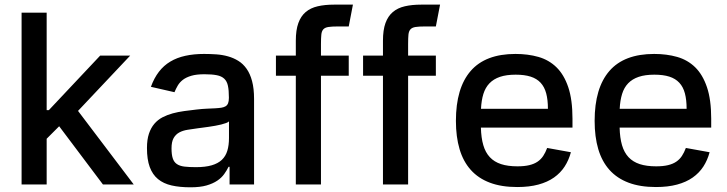

<svg xmlns="http://www.w3.org/2000/svg" viewBox="-20 -781 3078 813"><path d="M71.4 0V-727.3H177.6V-314.6H186.8L404.1 -545.5H531.2L310.4 -311.4L546.2 0H415.8L230.5 -246.4L177.6 -193.5V0Z M602.3 -154.1Q602.3 -189.6 610.6 -214.7Q619 -239.7 633.5 -256.7Q648.1 -273.8 668.1 -284.3Q688.2 -294.7 711.3 -301Q734.4 -307.2 759.9 -310.7Q785.5 -314.3 811.4 -317.1Q835.9 -320 855.6 -320.8Q875.4 -321.7 890.6 -322.4Q905.9 -323.2 917.1 -324.9Q928.3 -326.7 935.4 -331.1Q942.5 -335.6 945.8 -343.9Q949.2 -352.3 949.2 -366.5V-369Q949.2 -398.8 945.1 -417.8Q941.1 -436.8 929.7 -447.6Q918.3 -458.5 898.1 -462.5Q877.8 -466.6 845.5 -466.6Q812.1 -466.6 790.3 -460.2Q768.5 -453.8 754.6 -443.2Q740.8 -432.5 732.8 -418.9Q724.8 -405.2 718.8 -390.6L619 -413.4Q632.5 -450.6 652.9 -477.1Q673.3 -503.6 701.2 -520.2Q729 -536.9 764.7 -544.7Q800.4 -552.6 844.1 -552.6Q870.4 -552.6 896.1 -550.8Q921.9 -549 945.3 -542.4Q968.8 -535.9 989 -523.4Q1009.2 -511 1024.1 -489.9Q1039.1 -468.8 1047.4 -437.5Q1055.8 -406.2 1055.8 -362.2V0H952.1V-74.6H947.8Q940.3 -59.3 929.3 -43.9Q918.3 -28.4 900 -16Q881.7 -3.6 854.4 4.3Q827.1 12.1 786.6 12.1Q741.1 12.1 706.7 4.3Q672.2 -3.6 649 -22.7Q625.7 -41.9 614 -73.9Q602.3 -105.8 602.3 -154.1ZM809.7 -73.2Q849.4 -73.2 876.2 -81Q903.1 -88.8 919.4 -104.2Q935.7 -119.7 942.6 -142.8Q949.6 -165.8 949.6 -196.7V-267Q945.7 -263.1 937 -259.9Q928.3 -256.7 916.4 -253.7Q904.5 -250.7 891 -248.4Q877.5 -246.1 864.2 -244.1Q850.9 -242.2 838.8 -240.6Q826.7 -239 818.2 -237.9Q795.1 -234.7 774.7 -231.5Q754.3 -228.3 739.2 -220.2Q724.1 -212 715.2 -196.4Q706.3 -180.8 706.3 -152.7Q706.3 -126.4 711.5 -110.6Q716.6 -94.8 728.7 -86.5Q740.8 -78.1 760.7 -75.6Q780.5 -73.2 809.7 -73.2Z M1232.6 -545.5V-608.7Q1232.6 -653.8 1243.3 -683.2Q1253.9 -712.7 1274.5 -730.1Q1295.1 -747.5 1325.3 -754.4Q1355.5 -761.4 1394.5 -761.4H1474.4L1456.7 -669H1410.9Q1384.9 -669 1370.4 -666.7Q1355.8 -664.4 1348.9 -656.6Q1342 -648.8 1340.6 -634.1Q1339.1 -619.3 1339.1 -594.5V-545.5H1456.7V-460.2H1339.1V0H1232.6V-460.2H1148.4V-545.5Z M1601.6 -545.5V-608.7Q1601.6 -653.8 1612.2 -683.2Q1622.9 -712.7 1643.5 -730.1Q1664.1 -747.5 1694.2 -754.4Q1724.4 -761.4 1763.5 -761.4H1843.4L1825.6 -669H1779.8Q1753.9 -669 1739.3 -666.7Q1724.8 -664.4 1717.9 -656.6Q1710.9 -648.8 1709.5 -634.1Q1708.1 -619.3 1708.1 -594.5V-545.5H1825.6V-460.2H1708.1V0H1601.6V-460.2H1517.4V-545.5Z M1910.5 -269.2Q1910.5 -408.4 1973 -480.5Q2035.5 -552.6 2162.6 -552.6Q2215.6 -552.6 2259.9 -540Q2304.3 -527.3 2336.3 -496.1Q2368.3 -464.8 2386.2 -411.9Q2404.1 -359 2404.1 -278.4V-240.8H2016.3Q2017.4 -197.4 2026.5 -166.4Q2035.5 -135.3 2054.2 -115.4Q2072.8 -95.5 2101.6 -86.1Q2130.3 -76.7 2171.2 -76.7Q2200.6 -76.7 2221.2 -81.7Q2241.8 -86.6 2256.2 -96.4Q2270.6 -106.2 2280.2 -120.7Q2289.8 -135.3 2296.9 -154.5L2397.4 -136.4Q2388.5 -103 2370.9 -75.8Q2353.3 -48.7 2325.8 -29.3Q2298.3 -9.9 2259.8 0.5Q2221.2 11 2170.1 11Q2103 11 2054.2 -7.5Q2005.3 -25.9 1973.4 -61.6Q1941.4 -97.3 1926 -149.5Q1910.5 -201.7 1910.5 -269.2ZM2016.7 -320.3H2300.1Q2300.1 -358.3 2292.8 -385.7Q2285.5 -413 2269.2 -430.6Q2252.8 -448.2 2226.9 -456.5Q2201 -464.8 2163.4 -464.8Q2124.3 -464.8 2097.1 -455.6Q2070 -446.4 2052.6 -428.3Q2035.2 -410.2 2026.8 -383.2Q2018.5 -356.2 2016.7 -320.3Z M2497.9 -269.2Q2497.9 -408.4 2560.4 -480.5Q2622.9 -552.6 2750 -552.6Q2802.9 -552.6 2847.3 -540Q2891.7 -527.3 2923.7 -496.1Q2955.6 -464.8 2973.5 -411.9Q2991.5 -359 2991.5 -278.4V-240.8H2603.7Q2604.8 -197.4 2613.8 -166.4Q2622.9 -135.3 2641.5 -115.4Q2660.2 -95.5 2688.9 -86.1Q2717.7 -76.7 2758.5 -76.7Q2788 -76.7 2808.6 -81.7Q2829.2 -86.6 2843.6 -96.4Q2858 -106.2 2867.5 -120.7Q2877.1 -135.3 2884.2 -154.5L2984.7 -136.4Q2975.9 -103 2958.3 -75.8Q2940.7 -48.7 2913.2 -29.3Q2885.7 -9.9 2847.1 0.5Q2808.6 11 2757.5 11Q2690.3 11 2641.5 -7.5Q2592.7 -25.9 2560.7 -61.6Q2528.8 -97.3 2513.3 -149.5Q2497.9 -201.7 2497.9 -269.2ZM2604 -320.3H2887.4Q2887.4 -358.3 2880.1 -385.7Q2872.9 -413 2856.5 -430.6Q2840.2 -448.2 2814.3 -456.5Q2788.4 -464.8 2750.7 -464.8Q2711.6 -464.8 2684.5 -455.6Q2657.3 -446.4 2639.9 -428.3Q2622.5 -410.2 2614.2 -383.2Q2605.8 -356.2 2604 -320.3Z"/></svg>

Font: Cannonade Med
Style: Regular
Weight: 500
Designer: Rasmus Andersson
Foundry: rsms
Version: Version 3.012;git-f93a4a705